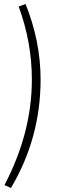

<svg xmlns="http://www.w3.org/2000/svg" viewBox="-20 -736 321 946"><path d="M34 190 2 176Q137 -82 137 -344Q137 -527 72 -704L106 -716Q180 -532 180 -344Q180 -56 34 190Z"/></svg>

Font: Iunito ExtraLight
Style: Italic
Weight: 200
Italic angle: -4.541°
Designer: Vernon Adams
Foundry: Vernon Adams
Version: Version 2.001;November 30, 2019;FontCreator 12.0.0.2547 64-b